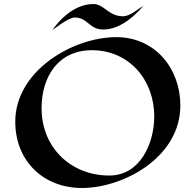

<svg xmlns="http://www.w3.org/2000/svg" viewBox="-20 -910 974 956"><path d="M878 -385C878 -567 754 -725 559 -725C342 -725 56 -557 56 -304C56 -113 191 26 389 26C591 26 878 -124 878 -385ZM438 -660C622 -660 748 -513 748 -330C748 -199 680 -36 524 -36C333 -36 187 -175 187 -371C187 -527 269 -660 438 -660ZM693 -880C662 -863 628 -829 593 -829C519 -829 499 -890 445 -890C323 -890 241 -760 241 -760C241 -760 321 -823 351 -823C418 -823 423 -763 494 -763C583 -763 658 -839 693 -880Z"/></svg>

Font: Eagle Lake
Style: Regular
Weight: 400
Designer: Astigmatic (AOETI)
Foundry: Astigmatic (AOETI)
Version: Version 1.000